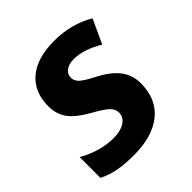

<svg xmlns="http://www.w3.org/2000/svg" viewBox="-159 -669 791 791"><g transform="rotate(-45 236.5 -273.0)"><path d="M404.8 -180.2Q404.8 -88.4 344 -39.3Q283.2 9.8 174.8 9.8Q122.6 9.8 83.7 2.4Q44.9 -4.9 11.2 -22V-143.1Q87.9 -99.1 167 -99.1Q206.1 -99.1 231 -115Q255.9 -130.9 255.9 -158.2Q255.9 -179.2 237.8 -195.8Q219.7 -212.4 173.8 -237.8Q114.7 -271 91.3 -304Q67.9 -336.9 67.9 -381.8Q67.9 -464.8 121.8 -510.5Q175.8 -556.2 275.9 -556.2Q374 -556.2 453.1 -509.8L404.8 -404.8Q336.4 -445.8 278.8 -445.8Q251 -445.8 233.9 -433.3Q216.8 -420.9 216.8 -399.9Q216.8 -380.9 232.4 -366.5Q248 -352.1 291 -330.1Q351.1 -299.3 377.9 -263.2Q404.8 -227.1 404.8 -180.2Z"/></g></svg>

Font: CAA NEO Sans
Style: Bold Italic
Weight: 700
Italic angle: -12°
Version: Version 1.10